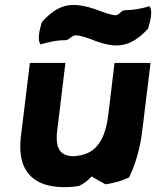

<svg xmlns="http://www.w3.org/2000/svg" viewBox="-20 -738 633 778"><path d="M243 -575C263 -575 268 -595 289 -595C316 -592 344 -581 354 -577C365 -572 411 -555 445 -554H452C508 -554 548 -587 580 -622C591 -655 597 -692 589 -707L586 -713C556 -704 525 -697 489 -697C469 -697 465 -676 447 -676C422 -679 395 -690 384 -694C370 -700 320 -718 278 -718C221 -718 182 -684 150 -649C139 -616 133 -579 141 -564L145 -558C175 -567 206 -575 243 -575ZM408 9C444 3 474 -5 503 -19C530 -75 548 -137 557 -213L590 -483H444L419 -274C407 -177 373 -116 295 -107C290 -106 285 -105 280 -105C227 -105 207 -133 210 -191C211 -208 214 -225 216 -243L245 -483H101L67 -203C65 -190 63 -176 63 -164C55 -56 105 10 212 19C240 22 270 20 298 16C320 7 337 -7 351 -23C373 -10 391 0 408 9Z"/></svg>

Font: Bluebird
Style: SfBdObl
Weight: 700
Designer: Jasper
Foundry: Cannot Into Space Fonts
Version: Version 0.98